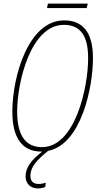

<svg xmlns="http://www.w3.org/2000/svg" viewBox="-20 -838 566 1074"><path d="M243 -793H465L471 -818H248ZM212 10H216C154 58 123 99 123 150C124 189 150 216 193 216C210 216 223 212 233 208L236 184C224 188 211 191 196 191C166 191 150 175 150 146C150 96 186 57 249 6C435 -31 500 -350 500 -513C500 -661 440 -724 339 -724C138 -724 49 -408 49 -213C49 -72 100 10 212 10ZM215 -15C121 -15 76 -83 76 -215C76 -378 152 -699 337 -699C430 -699 473 -638 473 -512C473 -345 399 -15 215 -15Z"/></svg>

Font: Noto Sans Condensed Thin
Style: Italic
Weight: 100
Width: 3
Italic angle: -12°
Designer: Monotype Design Team
Foundry: Monotype Imaging Inc.
Version: Version 2.013